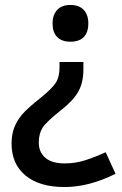

<svg xmlns="http://www.w3.org/2000/svg" viewBox="-20 -566 493 778"><path d="M317.9 -314.9V-284.2Q317.9 -232.4 297.9 -195.8Q277.8 -159.2 228 -120.1Q167.5 -72.3 152.3 -48.3Q137.2 -24.4 137.2 12.2Q137.2 50.3 163.6 73.2Q189.9 96.2 242.2 96.2Q286.1 96.2 327.1 82.8Q368.2 69.3 408.2 50.8L448.2 138.2Q340.8 191.9 241.2 191.9Q140.1 191.9 83.5 145.3Q26.9 98.6 26.9 16.1Q26.9 -19.5 37.1 -47.4Q47.4 -75.2 68.4 -100.6Q89.4 -126 145 -169.9Q190.9 -207 206.1 -230.7Q221.2 -254.4 221.2 -293V-314.9ZM337.9 -471.2Q337.9 -435.1 319.6 -416Q301.3 -397 265.1 -397Q230 -397 211.4 -416.3Q192.9 -435.5 192.9 -471.2Q192.9 -504.9 211.4 -525.4Q230 -545.9 265.1 -545.9Q300.3 -545.9 319.1 -526.1Q337.9 -506.3 337.9 -471.2Z"/></svg>

Font: Open Sans Semibold
Style: Regular
Weight: 600
Foundry: Ascender Corporation
Version: Version 1.10